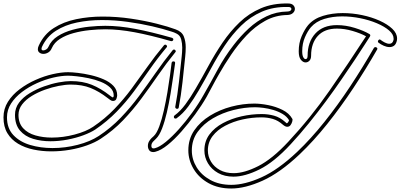

<svg xmlns="http://www.w3.org/2000/svg" viewBox="-30 -833 2297 1101"><path d="M849 39Q833 39 825.5 28.5Q818 18 818 4Q818 -13 827 -26Q832 -34 839 -41Q846 -48 852 -53Q869 -69 883.5 -108.5Q898 -148 909.5 -199Q921 -250 930 -303.5Q939 -357 945 -402Q951 -447 954 -472Q956 -481 964 -481Q976 -481 974 -470Q970 -442 963.5 -396Q957 -350 948 -295.5Q939 -241 927 -189Q915 -137 899.5 -96.5Q884 -56 865 -38Q857 -31 847.5 -20.5Q838 -10 838 3Q838 18 850 18Q855 18 858 17Q885 10 921 -19.5Q957 -49 996 -92.5Q1035 -136 1072 -187Q1109 -238 1137 -288Q1179 -361 1218.5 -434.5Q1258 -508 1310 -575Q1349 -626 1396 -669.5Q1443 -713 1498.5 -739.5Q1554 -766 1618 -767Q1629 -767 1635 -771.5Q1641 -776 1641 -781Q1641 -793 1623 -793Q1538 -795 1471.5 -766Q1405 -737 1353 -686Q1301 -635 1259 -572Q1217 -509 1181 -442Q1145 -375 1110 -315Q1081 -265 1050 -223Q1019 -181 983 -155Q981 -153 977 -153Q967 -153 967 -163Q967 -168 971 -171Q1004 -195 1033.5 -235Q1063 -275 1092 -325Q1129 -388 1166 -456.5Q1203 -525 1246.5 -589Q1290 -653 1343.5 -704.5Q1397 -756 1466 -785.5Q1535 -815 1623 -813Q1642 -813 1651.5 -803.5Q1661 -794 1661 -782Q1661 -769 1650 -758.5Q1639 -748 1618 -747Q1549 -746 1490.5 -713.5Q1432 -681 1383.5 -629.5Q1335 -578 1295.5 -519.5Q1256 -461 1226 -408Q1204 -370 1186.5 -336.5Q1169 -303 1155 -278Q1127 -229 1089 -177Q1051 -125 1010.5 -79Q970 -33 931.5 -2Q893 29 862 37Q858 38 855 38.5Q852 39 849 39ZM985 -209Q981 -209 977.5 -212.5Q974 -216 975 -221Q988 -289 996.5 -365Q1005 -441 1012 -510Q1013 -520 1014 -533Q1015 -546 1015 -560Q1015 -584 1009 -607Q1003 -630 983 -640Q968 -648 953 -652Q908 -667 843.5 -682Q779 -697 704 -707.5Q629 -718 554 -718Q480 -718 411.5 -704Q343 -690 290.5 -656.5Q238 -623 211 -565Q208 -558 208 -553Q208 -544 218 -544Q226 -544 235 -549.5Q244 -555 248 -565Q264 -602 301 -625.5Q338 -649 385.5 -662Q433 -675 482.5 -680Q532 -685 574 -685Q653 -685 745.5 -667.5Q838 -650 957 -616Q964 -613 964 -607Q964 -603 960.5 -599.5Q957 -596 951 -597Q833 -631 742 -648Q651 -665 574 -665Q531 -665 483 -660Q435 -655 391 -643Q347 -631 314 -610Q281 -589 267 -557Q260 -540 246.5 -532Q233 -524 219 -524Q206 -524 196.5 -531Q187 -538 187 -551Q187 -561 193 -573Q222 -636 278 -672Q334 -708 407 -723Q480 -738 558 -738Q641 -738 721.5 -726Q802 -714 869 -697Q936 -680 976 -665Q1013 -652 1024 -624Q1035 -596 1035 -562Q1035 -535 1032 -508Q1025 -438 1016.5 -361.5Q1008 -285 995 -217Q994 -209 985 -209ZM264 35Q211 35 161.5 24.5Q112 14 73.5 -9Q35 -32 12.5 -69Q-10 -106 -10 -160Q-10 -209 15.5 -249.5Q41 -290 83 -321.5Q125 -353 174.5 -375Q224 -397 273 -408Q322 -419 360 -419Q382 -419 417 -415Q452 -411 491 -402Q530 -393 564.5 -378Q599 -363 620.5 -340.5Q642 -318 642 -286Q642 -279 637.5 -266.5Q633 -254 617 -254Q610 -254 601 -260.5Q592 -267 587 -271Q538 -309 489.5 -328.5Q441 -348 376 -348Q346 -348 307 -340.5Q268 -333 227.5 -318.5Q187 -304 152.5 -283Q118 -262 97 -234.5Q76 -207 76 -174Q76 -127 102.5 -98Q129 -69 173 -56.5Q217 -44 267 -44Q332 -44 398 -61.5Q464 -79 504 -106Q572 -152 625.5 -207.5Q679 -263 724.5 -324.5Q770 -386 814.5 -449Q859 -512 910 -573Q913 -577 918 -577Q923 -577 926.5 -571.5Q930 -566 925 -561Q873 -499 828.5 -435Q784 -371 738.5 -309.5Q693 -248 639 -192.5Q585 -137 516 -90Q490 -73 448.5 -57.5Q407 -42 357.5 -32.5Q308 -23 259 -23Q206 -23 159.5 -37Q113 -51 84.5 -84.5Q56 -118 56 -174Q56 -214 79.5 -245Q103 -276 141 -299Q179 -322 222.5 -337.5Q266 -353 306.5 -360.5Q347 -368 376 -368Q444 -368 496 -347Q548 -326 599 -286Q603 -283 607.5 -279.5Q612 -276 617 -274Q618 -274 620 -276.5Q622 -279 622 -286Q622 -312 601 -331.5Q580 -351 547.5 -364Q515 -377 478.5 -384.5Q442 -392 410 -395.5Q378 -399 360 -399Q322 -399 275 -388Q228 -377 181.5 -356Q135 -335 96 -305.5Q57 -276 33.5 -239.5Q10 -203 10 -160Q10 -97 47 -58Q84 -19 143.5 -1.5Q203 16 271 16Q344 16 415.5 -2.5Q487 -21 536 -53Q606 -99 662.5 -158Q719 -217 767.5 -282.5Q816 -348 862.5 -415Q909 -482 960 -545Q963 -549 968 -549Q973 -549 976.5 -543.5Q980 -538 975 -533Q923 -469 876 -401Q829 -333 780.5 -267.5Q732 -202 675.5 -143Q619 -84 547 -37Q515 -16 469 0.5Q423 17 370.5 26Q318 35 264 35ZM1296 248Q1221 248 1165.5 217Q1110 186 1080 135.5Q1050 85 1050 29Q1050 -36 1084 -85.5Q1118 -135 1174 -169.5Q1230 -204 1296.5 -221.5Q1363 -239 1428 -239Q1463 -239 1507 -230.5Q1551 -222 1589.5 -203Q1628 -184 1646 -152Q1649 -148 1646 -136.5Q1643 -125 1636 -115.5Q1629 -106 1617 -106Q1606 -106 1592 -118Q1565 -142 1534.5 -151Q1504 -160 1469 -160Q1415 -160 1361 -148Q1307 -136 1261.5 -112Q1216 -88 1189 -52.5Q1162 -17 1162 30Q1162 64 1180 94Q1198 124 1231 142Q1264 160 1310 160Q1371 160 1451 119.5Q1531 79 1623 -20Q1751 -157 1859 -312.5Q1967 -468 2069 -625Q2038 -642 1992 -655.5Q1946 -669 1902 -669Q1831 -669 1792.5 -627Q1754 -585 1754 -514Q1754 -495 1744.5 -485Q1735 -475 1722 -475Q1708 -475 1695.5 -490Q1683 -505 1683 -539Q1683 -587 1700 -626Q1717 -665 1737 -689Q1769 -726 1822 -742Q1875 -758 1935 -758Q1991 -758 2046 -746.5Q2101 -735 2146.5 -714.5Q2192 -694 2219.5 -668Q2247 -642 2247 -612Q2247 -608 2246.5 -604.5Q2246 -601 2245 -597Q2240 -578 2229 -570.5Q2218 -563 2204 -563Q2188 -563 2171 -570.5Q2154 -578 2141 -588Q2137 -591 2137 -595Q2137 -601 2142.5 -605Q2148 -609 2153 -604Q2162 -597 2176 -589.5Q2190 -582 2203 -582Q2211 -582 2217 -586.5Q2223 -591 2226 -602Q2227 -604 2227 -607Q2227 -610 2227 -612Q2227 -636 2201 -658.5Q2175 -681 2131.5 -699.5Q2088 -718 2036 -728.5Q1984 -739 1932 -739Q1877 -739 1829.5 -724.5Q1782 -710 1753 -677Q1734 -655 1718.5 -619Q1703 -583 1703 -539Q1703 -516 1709 -505Q1715 -494 1722 -494Q1734 -494 1734 -514Q1734 -592 1778 -640.5Q1822 -689 1902 -689Q1953 -689 2004.5 -673Q2056 -657 2088 -638Q2097 -633 2091 -623Q2083 -611 2061 -576.5Q2039 -542 2005.5 -491.5Q1972 -441 1930 -380Q1889 -320 1840.5 -254.5Q1792 -189 1740.5 -125.5Q1689 -62 1637 -6Q1542 97 1458 138.5Q1374 180 1309 180Q1258 180 1220.5 159Q1183 138 1162.5 103.5Q1142 69 1142 30Q1142 -23 1171 -62Q1200 -101 1248.5 -127Q1297 -153 1355 -166Q1413 -179 1470 -179Q1508 -179 1542 -169.5Q1576 -160 1606 -133Q1612 -127 1614 -126Q1618 -126 1622 -132Q1626 -138 1627 -142L1628 -143Q1615 -165 1590.5 -179.5Q1566 -194 1537 -202.5Q1508 -211 1480.5 -214.5Q1453 -218 1433 -218Q1372 -218 1308.5 -202Q1245 -186 1191 -154.5Q1137 -123 1103.5 -77Q1070 -31 1070 30Q1070 81 1097.5 126Q1125 171 1176 199Q1227 227 1296 227Q1373 227 1469 184Q1565 141 1674 38Q1753 -37 1830 -133.5Q1907 -230 1979 -339Q2051 -448 2114 -558Q2117 -563 2123 -563Q2128 -563 2132 -558.5Q2136 -554 2132 -548Q2069 -438 1996.5 -328.5Q1924 -219 1846 -121.5Q1768 -24 1688 52Q1576 158 1476 203Q1376 248 1296 248Z"/></svg>

Font: Neonderthaw
Style: Regular
Weight: 400
Designer: Robert E. Leuschke
Foundry: Robert E. Leuschke
Version: Version 1.010; ttfautohint (v1.8.3)